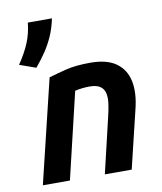

<svg xmlns="http://www.w3.org/2000/svg" viewBox="-86 -845 772 915"><g transform="rotate(-10 300.0 -388.0)"><path d="M47 0 168 -501Q204 -512 252 -524Q300 -536 371 -536Q451 -536 495.5 -504Q540 -472 552 -414.5Q564 -357 544 -278L477 0H347L410 -267Q418 -299 422 -327.5Q426 -356 421.5 -378Q417 -400 399.5 -412.5Q382 -425 347 -425Q330 -425 312.5 -423Q295 -421 277 -417L178 0ZM114 -557 35 -585Q70 -637 88 -681Q106 -725 111 -776H228Q217 -726 201 -690.5Q185 -655 164.5 -624Q144 -593 114 -557Z"/></g></svg>

Font: Ubuntu Sans
Style: Bold Italic
Weight: 700
Italic angle: -13.5°
Designer: Dalton Maag Ltd
Foundry: Dalton Maag Ltd
Version: Version 1.006